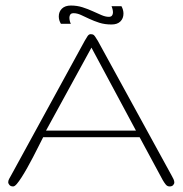

<svg xmlns="http://www.w3.org/2000/svg" viewBox="-20 -668 663 697"><path d="M473.6 -193.8 312 -495.1 147 -193.8ZM486.8 -169.9H136.7Q128.9 -154.8 119.4 -135.7Q109.9 -116.7 99.6 -96.9Q89.4 -77.1 78.6 -58.1Q67.9 -39.1 58.3 -24.2Q48.8 -9.3 41 -0.2Q33.2 8.8 27.8 8.8Q18.6 8.8 14.2 3.4Q9.8 -2 9.8 -5.9Q9.8 -12.2 12.9 -18.1Q16.1 -23.9 20 -30.8L287.6 -520Q293 -529.3 297.4 -536.1Q301.8 -543 307.6 -543.9Q314 -543.9 317.4 -542.7Q320.8 -541.5 324.7 -536.1L335 -520L603 -30.8Q606.9 -23.9 609.9 -17.6Q612.8 -11.2 612.8 -5.9Q612.8 -0.5 608.4 4.2Q604 8.8 595.7 8.8Q587.4 8.8 581.8 2Q576.2 -4.9 570.8 -14.2ZM375 -606.9Q383.3 -606.9 386.7 -611.6Q390.1 -616.2 390.1 -623Q390.1 -628.4 388.4 -635Q386.7 -641.6 384.8 -645.5H420.9Q428.2 -632.3 428.2 -618.7Q428.2 -601.1 417 -590.1Q405.8 -579.1 384.8 -579.1Q360.4 -579.1 340.6 -585.4Q320.8 -591.8 304.2 -599.6Q287.6 -607.4 273.7 -613.8Q259.8 -620.1 247.1 -620.1Q238.8 -620.1 235.4 -615.5Q231.9 -610.8 231.9 -604Q231.9 -598.6 233.4 -592Q234.9 -585.4 237.3 -581.5H201.2Q193.4 -594.2 193.4 -608.4Q193.4 -625.5 204.8 -636.7Q216.3 -647.9 237.3 -647.9Q259.8 -647.9 279.5 -641.6Q299.3 -635.3 316.4 -627.4Q333.5 -619.6 348.1 -613.3Q362.8 -606.9 375 -606.9Z"/></svg>

Font: Gruppo
Style: Regular
Weight: 400
Foundry: Vernon Adams
Version: Version 1.000